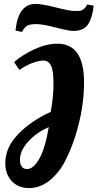

<svg xmlns="http://www.w3.org/2000/svg" viewBox="-20 -921 498 980"><path d="M273 -698Q409 -698 409 -501Q409 -368 365 -228Q342 -155 310.5 -95.5Q279 -36 231.5 1.5Q184 39 128.5 39Q73 39 40 3.5Q7 -32 7 -88Q7 -168 72.5 -236Q138 -304 239 -350Q253 -427 253 -494.5Q253 -562 240 -587Q227 -612 202.5 -612Q178 -612 144 -599Q110 -586 79 -564L52 -604Q94 -641 155.5 -669.5Q217 -698 273 -698ZM119 -58Q151 -59 180.5 -110.5Q210 -162 229 -272Q168 -246 125 -199.5Q82 -153 82 -105.5Q82 -58 119 -58ZM59 -765Q73 -901 161 -901Q195 -901 265.5 -883Q336 -865 358.5 -865Q381 -865 390 -866Q410 -870 426 -898L458 -892Q454 -851 441 -819Q421 -763 355 -763Q332 -763 264.5 -780.5Q197 -798 165.5 -798Q134 -798 120 -790.5Q106 -783 92 -758Z"/></svg>

Font: Oleo Script Swash Caps
Style: Regular
Weight: 400
Designer: Soytutype
Foundry: Soytutype
Version: Version 1.002